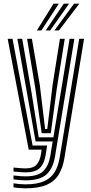

<svg xmlns="http://www.w3.org/2000/svg" viewBox="-20 -810 495 1039"><path d="M117.8 209.1Q100.3 209.1 82.3 207.5Q64.2 205.9 53 203.4V182Q68.5 184.7 85.8 186.1Q103.2 187.6 117.8 187.6Q180.7 187.6 218.4 170.7Q256.2 153.9 275.8 121.3Q295.4 88.7 303.2 41.4L408.7 -600H434.9L328.6 45.6Q319.9 97.8 297.9 134.3Q275.9 170.9 232.9 190Q189.8 209.1 117.8 209.1ZM117.8 122.8Q106.1 122.8 90.7 121.6Q75.3 120.5 53 118V96.7Q77.4 99.1 92 100.2Q106.6 101.3 117.8 101.3Q159.3 101.3 177.5 81.5Q195.7 61.7 201.8 24L205.2 0H135.4L21.6 -600H47.7L156.5 -22.3H235L227.1 28.3Q219.5 75.4 195.4 99.1Q171.3 122.8 117.8 122.8ZM117.8 165.9Q104.8 165.9 87.7 164.6Q70.6 163.2 53 160.7V139.4Q73 141.9 89.3 143.2Q105.6 144.4 117.8 144.4Q185.1 144.4 214.2 116Q243.3 87.6 252.4 32.7L265 -44.6H172.6L127.7 -297.6L74 -600H100.2L149.5 -315.7L189.6 -66.8H268.9L356.6 -600H382.5L277.7 36.9Q267.3 100.6 232.3 133.3Q197.4 165.9 117.8 165.9ZM205.6 -89.1 171 -333.3 126.5 -600H152.7L195.4 -349.9L224.2 -111.4H235.7L265.1 -354L304.3 -600H330.4L286.8 -327.2L254.8 -89.1ZM179.4 -645 269.8 -790.3H298.4L203.9 -645ZM274.5 -645 380.8 -790.3H409.3L299 -645ZM227.1 -645 325.3 -790.3H353.9L251.4 -645Z"/></svg>

Font: Big Shoulders Inline Text SC Thin
Style: Regular
Weight: 100
Designer: Patric King
Foundry: XO Type Co
Version: Version 2.002